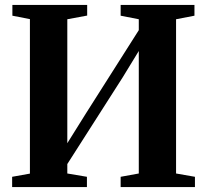

<svg xmlns="http://www.w3.org/2000/svg" viewBox="-20 -763 844 783"><path d="M29.5 0V-42L102 -55V-685L30.5 -699V-743H335.5V-699.5L254.5 -684.5V-179L329.5 -299L546 -640V-684.5L472 -699V-743H773V-699L698 -684.5V-55.5L775 -42V0H472V-42L546 -55.5V-555L480 -447L254.5 -94V-55.5L334.5 -42V0Z"/></svg>

Font: Merriweather 72pt
Style: Bold
Weight: 700
Version: Version 2.100